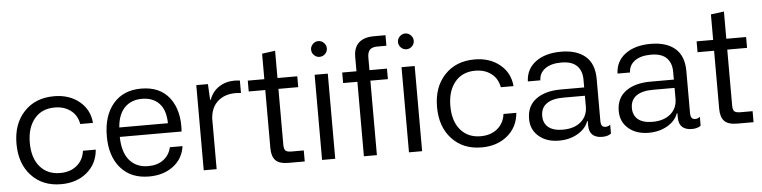

<svg xmlns="http://www.w3.org/2000/svg" viewBox="-45 -949 4680 1179"><g transform="rotate(-5 2295.0 -360.0)"><path d="M291 8.8Q177.2 8.8 108.2 -65.4Q39.1 -139.6 39.1 -262.2Q39.1 -384.3 108.6 -458.7Q178.2 -533.2 293.9 -533.2Q387.2 -533.2 449.5 -482.2Q511.7 -431.2 518.1 -349.1H439.9Q429.7 -404.3 389.6 -434.1Q349.6 -463.9 292 -463.9Q211.9 -463.9 166.5 -408.7Q121.1 -353.5 121.1 -261.2Q121.1 -167 167 -113.5Q212.9 -60.1 291 -60.1Q353.5 -60.1 394.3 -94Q435.1 -127.9 441.9 -184.1H521Q513.7 -96.7 450.2 -43.9Q386.7 8.8 291 8.8Z M833.5 8.8Q721.7 8.8 658.7 -63.7Q595.7 -136.2 595.7 -259.8Q595.7 -385.7 658 -459.5Q720.2 -533.2 830.6 -533.2Q947.3 -533.2 1006.1 -455.3Q1064.9 -377.4 1055.7 -249H674.8Q676.3 -153.8 718.3 -104.5Q760.3 -55.2 833.5 -55.2Q890.6 -55.2 927.7 -83.3Q964.8 -111.3 975.6 -159.2H1053.7Q1042.5 -81.1 981.9 -36.1Q921.4 8.8 833.5 8.8ZM676.8 -307.1H976.6Q975.1 -389.6 936 -429.9Q897 -470.2 830.6 -470.2Q763.2 -470.2 722.9 -428.2Q682.6 -386.2 676.8 -307.1Z M1170.4 0V-524.9H1242.2L1247.1 -428.2H1251.5Q1268.6 -477.5 1310.8 -504.9Q1353 -532.2 1407.2 -532.2Q1417.5 -532.2 1439.5 -529.8V-453.1Q1421.9 -455.1 1407.2 -455.1Q1338.4 -455.1 1296.6 -417.7Q1254.9 -380.4 1250 -313V0Z M1692.9 0Q1636.7 0 1613.3 -24.4Q1589.8 -48.8 1589.8 -100.1V-458H1487.8V-524.9H1589.8V-682.1L1670.9 -692.9V-524.9H1793V-458H1670.9V-113.8Q1670.9 -86.4 1680.9 -77.1Q1690.9 -67.9 1718.3 -67.9H1793V0Z M1899.9 0V-524.9H1981V0ZM1939.9 -729Q1960 -729 1974.4 -714.4Q1988.8 -699.7 1988.8 -680.2Q1988.8 -660.6 1974.4 -646.2Q1960 -631.8 1939.9 -631.8Q1920.4 -631.8 1906 -646.2Q1891.6 -660.6 1891.6 -680.2Q1891.6 -699.7 1906 -714.4Q1920.4 -729 1939.9 -729Z M2157.7 0V-459H2069.8V-523.9H2157.7V-611.8Q2157.7 -670.4 2189.9 -699.7Q2222.2 -729 2282.7 -729H2354.5V-664.1H2299.8Q2265.6 -664.1 2251.7 -648.7Q2237.8 -633.3 2237.8 -602.1V-523.9H2345.7V-459H2237.8V0Z M2435.5 0V-524.9H2516.6V0ZM2475.6 -729Q2495.6 -729 2510 -714.4Q2524.4 -699.7 2524.4 -680.2Q2524.4 -660.6 2510 -646.2Q2495.6 -631.8 2475.6 -631.8Q2456.1 -631.8 2441.7 -646.2Q2427.2 -660.6 2427.2 -680.2Q2427.2 -699.7 2441.7 -714.4Q2456.1 -729 2475.6 -729Z M2883.3 8.8Q2769.5 8.8 2700.4 -65.4Q2631.3 -139.6 2631.3 -262.2Q2631.3 -384.3 2700.9 -458.7Q2770.5 -533.2 2886.2 -533.2Q2979.5 -533.2 3041.7 -482.2Q3104 -431.2 3110.4 -349.1H3032.2Q3022 -404.3 2981.9 -434.1Q2941.9 -463.9 2884.3 -463.9Q2804.2 -463.9 2758.8 -408.7Q2713.4 -353.5 2713.4 -261.2Q2713.4 -167 2759.3 -113.5Q2805.2 -60.1 2883.3 -60.1Q2945.8 -60.1 2986.6 -94Q3027.3 -127.9 3034.2 -184.1H3113.3Q3106 -96.7 3042.5 -43.9Q2979 8.8 2883.3 8.8Z M3360.8 8.8Q3283.7 8.8 3235.8 -32.5Q3188 -73.7 3188 -140.1Q3188 -219.2 3244.6 -261.2Q3301.3 -303.2 3397.9 -303.2H3542V-351.1Q3542 -405.8 3511 -436.8Q3480 -467.8 3415 -467.8Q3351.1 -467.8 3314.9 -441.2Q3278.8 -414.6 3277.8 -370.1H3200.7Q3203.6 -446.8 3262.9 -490.5Q3322.3 -534.2 3418.9 -534.2Q3515.6 -534.2 3569.3 -488Q3623 -441.9 3623 -348.1V-91.8Q3623 -69.3 3630.1 -60.1Q3637.2 -50.8 3651.9 -50.8Q3669.9 -50.8 3681.2 -62V-6.8Q3661.6 8.8 3626 8.8Q3587.9 8.8 3566.9 -10.3Q3545.9 -29.3 3545.9 -68.8V-95.2H3542Q3525.4 -48.8 3475.3 -20Q3425.3 8.8 3360.8 8.8ZM3270 -150.9Q3270 -106 3300.5 -81.1Q3331.1 -56.2 3389.2 -56.2Q3459.5 -56.2 3500.7 -91.6Q3542 -127 3542 -185.1V-252H3408.7Q3341.8 -252 3305.9 -226.6Q3270 -201.2 3270 -150.9Z M3913.6 8.8Q3836.4 8.8 3788.6 -32.5Q3740.7 -73.7 3740.7 -140.1Q3740.7 -219.2 3797.4 -261.2Q3854 -303.2 3950.7 -303.2H4094.7V-351.1Q4094.7 -405.8 4063.7 -436.8Q4032.7 -467.8 3967.8 -467.8Q3903.8 -467.8 3867.7 -441.2Q3831.5 -414.6 3830.6 -370.1H3753.4Q3756.3 -446.8 3815.7 -490.5Q3875 -534.2 3971.7 -534.2Q4068.4 -534.2 4122.1 -488Q4175.8 -441.9 4175.8 -348.1V-91.8Q4175.8 -69.3 4182.9 -60.1Q4189.9 -50.8 4204.6 -50.8Q4222.7 -50.8 4233.9 -62V-6.8Q4214.4 8.8 4178.7 8.8Q4140.6 8.8 4119.6 -10.3Q4098.6 -29.3 4098.6 -68.8V-95.2H4094.7Q4078.1 -48.8 4028.1 -20Q3978 8.8 3913.6 8.8ZM3822.8 -150.9Q3822.8 -106 3853.3 -81.1Q3883.8 -56.2 3941.9 -56.2Q4012.2 -56.2 4053.5 -91.6Q4094.7 -127 4094.7 -185.1V-252H3961.4Q3894.5 -252 3858.6 -226.6Q3822.8 -201.2 3822.8 -150.9Z M4459.5 0Q4403.3 0 4379.9 -24.4Q4356.4 -48.8 4356.4 -100.1V-458H4254.4V-524.9H4356.4V-682.1L4437.5 -692.9V-524.9H4559.6V-458H4437.5V-113.8Q4437.5 -86.4 4447.5 -77.1Q4457.5 -67.9 4484.9 -67.9H4559.6V0Z"/></g></svg>

Font: Lumene Sans
Style: Regular
Weight: 400
Designer: Deni Anggara
Version: Version 1.003;Glyphs 3.1.2 (3151)